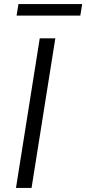

<svg xmlns="http://www.w3.org/2000/svg" viewBox="-20 -917 421 937"><path d="M58 0 174 -730H250L134 0ZM61 -841 70 -897H381L372 -841Z"/></svg>

Font: Sora Light
Style: Italic
Weight: 300
Designer: Jonathan Barnbrook, Juli√°n Moncada
Version: Version 1.000